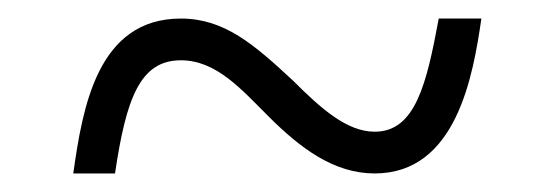

<svg xmlns="http://www.w3.org/2000/svg" viewBox="-20 -460 599 207"><path d="M59 -273H104C116 -354 131 -395 175 -395C213 -395 240 -364 269 -335C304 -300 340 -273 384 -273C472 -273 490 -378 499 -440H453C440 -370 428 -318 384 -318C354 -318 326 -343 296 -373C254 -412 222 -440 175 -440C85 -440 69 -344 59 -273Z"/></svg>

Font: Noto Serif Georgian Light
Style: Regular
Weight: 300
Designer: Monotype Design Team, Akaki Razmadze
Foundry: Google LLC
Version: Version 2.003